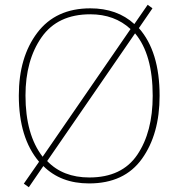

<svg xmlns="http://www.w3.org/2000/svg" viewBox="-20 -760 750 806"><path d="M87 -359Q87 -507 154.5 -603.5Q222 -700 359 -700Q461 -700 528 -638L159 -102Q87 -195 87 -359ZM621 -358Q621 -206 556.5 -110.5Q492 -15 355 -15Q244 -15 178 -84L547 -620Q621 -532 621 -358ZM650 -358Q650 -544 563 -642L620 -725L600 -740L544 -659Q472 -725 359 -725Q214 -725 136.5 -622.5Q59 -520 59 -359Q59 -181 144 -81L80 11L101 26L162 -63Q235 10 354 10Q502 10 576 -93.5Q650 -197 650 -358Z"/></svg>

Font: Noto Sans Display Thin
Style: Regular
Weight: 250
Designer: Monotype Design Team
Foundry: Monotype Imaging Inc.
Version: Version 1.900